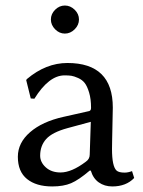

<svg xmlns="http://www.w3.org/2000/svg" viewBox="-20 -668 521 698"><path d="M180.4 -561.5Q165 -577.1 165 -597.2Q165 -617.2 180.4 -632.6Q195.8 -647.9 215.8 -647.9Q235.8 -647.9 251.5 -632.6Q267.1 -617.2 267.1 -597.2Q267.1 -577.1 251.5 -561.5Q235.8 -545.9 215.8 -545.9Q195.8 -545.9 180.4 -561.5ZM310.1 -225.1 225.1 -202.1Q169.9 -187 147.9 -162.6Q126 -138.2 126 -102.1Q126 -78.1 146.5 -59.6Q167 -41 200.2 -41Q240.2 -41 292 -80.1Q306.2 -89.8 306.2 -106ZM310.1 -47.9H306.2Q266.1 -13.7 238.5 -2Q210.9 9.8 169.9 9.8Q111.8 9.8 78.4 -17.1Q44.9 -43.9 44.9 -98.1Q44.9 -148.9 89.4 -187.5Q133.8 -226.1 210.9 -243.2L304.2 -264.2Q311 -266.1 311 -275.9Q311 -308.1 304 -331.5Q296.9 -355 287.8 -366.5Q278.8 -377.9 263.9 -384.5Q249 -391.1 239 -392.6Q229 -394 214.8 -394Q157.7 -394 105 -309.1L91.8 -310.1L75.2 -377L78.1 -380.9Q147 -439 225.1 -439Q390.1 -439 390.1 -276.9Q390.1 -273.4 389.6 -252.7Q389.2 -231.9 388.7 -208.3Q388.2 -184.6 387.7 -160.2Q387.2 -135.7 387.2 -126Q387.2 -63 403.8 -47.9Q412.1 -40.5 433.1 -40.5Q445.3 -40.5 460 -45.9L467.8 -21Q438.5 9.8 388.2 9.8Q359.9 9.8 339.1 -4.9Q318.4 -19.5 310.1 -47.9Z"/></svg>

Font: Biolilbert
Style: Regular
Weight: 400
Designer: Philipp H. Poll
Foundry: Philipp H. Poll
Version: Version 1.1.0